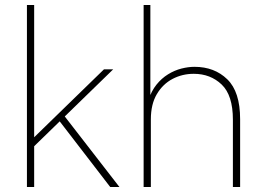

<svg xmlns="http://www.w3.org/2000/svg" viewBox="-20 -750 1063 770"><path d="M101 -148 99 -182 397 -472H434ZM88 0V-730H117V0ZM422 0 212 -273 232 -293 459 0Z M556 0V-730H583V-348H575Q587 -385 607.5 -410.5Q628 -436 654 -452Q680 -468 707.5 -475Q735 -482 760 -482Q840 -482 891.5 -432Q943 -382 943 -272V0H914V-270Q914 -368 869 -411Q824 -454 757 -454Q711 -454 672 -433.5Q633 -413 609 -372.5Q585 -332 585 -271V0Z"/></svg>

Font: SUSE Thin
Style: Regular
Weight: 250
Designer: Rene Bieder
Foundry: SUSE
Version: Version 1.000